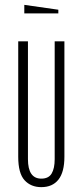

<svg xmlns="http://www.w3.org/2000/svg" viewBox="-20 -760 340 790"><path d="M55 -590H95V-105Q95 -25 150 -25Q180 -25 192.5 -46Q205 -67 205 -105V-590H245V-115Q245 -52 220.5 -21Q196 10 150 10Q107 10 81 -18.5Q55 -47 55 -115ZM220 -705H80V-740L220 -720Z"/></svg>

Font: Exetegue Light
Style: Regular
Weight: 300
Designer: Fábio Duarte Martins
Foundry: Fábio Duarte Martins
Version: Version 0.001